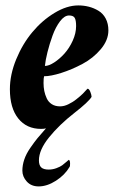

<svg xmlns="http://www.w3.org/2000/svg" viewBox="-20 -458 425 691"><path d="M141.6 -220.7Q155.8 -220.7 175 -233.2Q194.3 -245.6 211.9 -265.1Q229.5 -284.7 241.7 -311.5Q253.9 -338.4 253.9 -364.3Q253.9 -385.3 248.8 -393.8Q243.7 -402.3 228.5 -402.3Q211.9 -402.3 196 -381.3Q180.2 -360.4 169.2 -330.1Q158.2 -299.8 150.9 -270.5Q143.6 -241.2 141.6 -220.7ZM60.5 156.2Q60.5 136.2 67.4 116Q74.2 95.7 89.1 74.2Q104 52.7 114.7 39.6Q125.5 26.4 145.5 3.9Q138.7 5.9 127.9 5.9Q75.7 5.9 45.7 -31.7Q15.6 -69.3 15.6 -136.7Q15.6 -189.5 38.3 -244.6Q61 -299.8 96.2 -342Q131.3 -384.3 176 -411.4Q220.7 -438.5 261.7 -438.5Q281.7 -438.5 299.8 -433.8Q317.9 -429.2 334.2 -419.4Q350.6 -409.7 360.4 -391.4Q370.1 -373 370.1 -348.6Q370.1 -313.5 342.8 -281Q315.4 -248.5 276.9 -228Q238.3 -207.5 200.7 -195.6Q163.1 -183.6 138.7 -183.6Q136.7 -177.7 136.7 -159.2Q136.7 -144 139.4 -130.6Q142.1 -117.2 148.2 -104Q154.3 -90.8 166.5 -83Q178.7 -75.2 196.3 -75.2Q203.1 -75.2 210.9 -77.1Q218.8 -79.1 226.1 -82.8Q233.4 -86.4 240.7 -90.8Q248 -95.2 254.6 -100.6Q261.2 -106 267.1 -110.8Q272.9 -115.7 278.1 -120.8Q283.2 -126 286.1 -129.4Q289.1 -132.8 292 -135.7L294.9 -138.7Q300.8 -138.7 305.2 -127.2Q309.6 -115.7 309.6 -109.4Q298.8 -91.3 248 -51.8Q192.9 -8.8 156.5 36.4Q120.1 81.5 120.1 119.1Q120.1 136.7 128.4 144.5Q136.7 152.3 155.3 152.3Q169.4 152.3 183.1 147.2Q196.8 142.1 204.1 136.7Q211.4 131.3 219.2 124.3Q227.1 117.2 227.5 117.2Q231.9 118.7 232.2 129.4Q232.4 140.1 230.5 142.6Q213.4 171.9 181.4 192.4Q149.4 212.9 119.1 212.9Q92.3 212.9 76.4 195.3Q60.5 177.7 60.5 156.2Z"/></svg>

Font: Amiri
Style: Bold Slanted
Weight: 700
Italic angle: 9°
Designer: Khaled Hosny
Version: Version 000.107